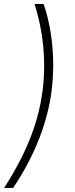

<svg xmlns="http://www.w3.org/2000/svg" viewBox="-33 -785 371 949"><path d="M-12.7 144Q37.1 66.9 74.5 -8.1Q111.8 -83 136.2 -156.7Q160.6 -230.5 172.4 -303.2Q185.1 -377.9 185.3 -456.1Q185.5 -534.2 173.6 -612.3Q161.6 -690.4 137.7 -765.1H182.6Q206.1 -697.3 218 -619.9Q230 -542.5 230 -461.9Q230 -381.3 217.3 -303.2Q198.7 -191.4 151.6 -77.6Q104.5 36.1 31.7 144Z"/></svg>

Font: Inter 18pt ExtraLight
Style: Italic
Weight: 250
Italic angle: -9.3988°
Designer: Rasmus Andersson
Foundry: rsms
Version: Version 4.001;git-66647c0bb